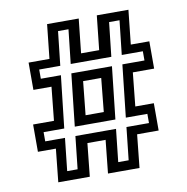

<svg xmlns="http://www.w3.org/2000/svg" viewBox="-79 -776 830 852"><g transform="rotate(-10 336.0 -350.0)"><path d="M115.5 0 131 -149H50V-272H144L159.5 -423H78V-546H172L188.5 -700H331L314.5 -546H396L412.5 -700H555L538.5 -546H622V-423H526L510.5 -272H594V-149H497L481.5 0H339.5L355 -149H273L257.5 0ZM230.5 -230.5 256.5 -466H439.5L413.5 -230.5ZM286.5 -272H368.5L383.5 -423H302ZM163 -42H210L226 -189H409L393 -42H440L456 -189H557.5V-230.5H460.5L486.5 -466H586V-507.5H491L508 -661H461L444 -507.5H261L278 -661H231L214 -507.5H119V-466H209.5L183 -230.5H90V-189H179Z"/></g></svg>

Font: Tourney Medium
Style: Regular
Weight: 500
Designer: Tyler Finck
Foundry: Etcetera Type Co
Version: Version 1.015